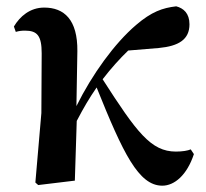

<svg xmlns="http://www.w3.org/2000/svg" viewBox="-20 -572 653 608"><path d="M494 16C532 16 572 -17 594 -84L584 -99C575 -95 558 -92 537 -92C458 -92 413 -153 305 -321C332 -356 359 -386 386 -412L483 -420C546 -426 580 -447 580 -495C580 -530 561 -546 538 -552C495 -547 460 -535 411 -493C343 -435 272 -337 222 -236L225 -410C226 -510 183 -548 120 -548C75 -548 43 -520 24 -488L30 -471C40 -474 49 -475 59 -475C98 -475 112 -459 112 -403L111 -214L92 6L101 14L217 0L223 -189C246 -233 262 -260 286 -295C370 -86 419 16 494 16Z"/></svg>

Font: Source Han Serif CN
Style: Bold
Weight: 700
Designer: Ryoko NISHIZUKA 西塚涼子 (kana & ideographs); Frank Grießhammer (Latin, Greek & Cyrillic); Wenlong ZHANG 张文龙 (bopomofo); San
Foundry: Adobe
Version: Version 2.003;hotconv 1.1.1;makeotfexe 2.6.0